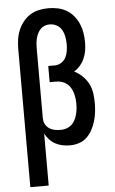

<svg xmlns="http://www.w3.org/2000/svg" viewBox="-62 -785 625 1041"><g transform="rotate(-5 250.0 -264.0)"><path d="M60 215V-535Q60 -561 63.5 -587Q67 -613 77 -637.5Q87 -662 103.5 -683Q120 -704 142 -718Q164 -732 190 -737.5Q216 -743 242 -743Q268 -743 293.5 -737.5Q319 -732 341 -719Q363 -706 379.5 -685.5Q396 -665 406 -641.5Q416 -618 420 -592.5Q424 -567 424 -541Q424 -519 420.5 -497Q417 -475 408 -454.5Q399 -434 384.5 -417Q370 -400 351 -389Q375 -377 395 -358Q415 -339 427.5 -315Q440 -291 444 -264Q448 -237 448 -209Q448 -184 445 -159.5Q442 -135 435 -111Q428 -87 416 -64.5Q404 -42 386 -25Q368 -8 344 0Q320 8 295 8Q274 8 254 4Q234 0 216 -9.5Q198 -19 183.5 -34.5Q169 -50 160 -68V215ZM253 -80Q268 -80 283 -85Q298 -90 309.5 -100Q321 -110 328.5 -124Q336 -138 340 -152.5Q344 -167 346 -182.5Q348 -198 348 -214Q348 -229 346 -244Q344 -259 339.5 -274Q335 -289 327 -302Q319 -315 307 -324.5Q295 -334 280 -338.5Q265 -343 250 -343H214V-431H250Q268 -431 284.5 -441Q301 -451 309.5 -467.5Q318 -484 321 -502.5Q324 -521 324 -539Q324 -553 322.5 -566Q321 -579 317.5 -592Q314 -605 307.5 -617Q301 -629 291 -637.5Q281 -646 268 -650.5Q255 -655 242 -655Q228 -655 215 -650.5Q202 -646 192.5 -636.5Q183 -627 176.5 -614.5Q170 -602 166.5 -589Q163 -576 161.5 -562.5Q160 -549 160 -535V-150L161 -142Q162 -127 171 -113.5Q180 -100 193 -92.5Q206 -85 221.5 -82.5Q237 -80 253 -80Z"/></g></svg>

Font: Iosevka Semibold
Style: Regular
Weight: 600
Monospace: yes
Designer: Belleve Invis
Foundry: Belleve Invis
Version: Version 33.2.3; ttfautohint (v1.8.4)